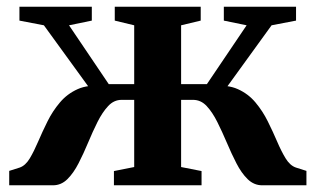

<svg xmlns="http://www.w3.org/2000/svg" viewBox="-20 -553 942 573"><path d="M7.5 0V-43L39 -53Q56 -59 68.8 -80.2Q81.5 -101.5 94 -130.8Q106.5 -160 121.8 -190.8Q137 -221.5 158.8 -247.2Q180.5 -273 211.8 -287Q243 -301 288 -296L278 -247.5L111 -477.5L38 -491.5V-533H254V-491.5L186 -477.5L304.5 -302H380.5V-477.5L322.5 -491.5V-533H579V-491.5L520.5 -477.5V-302H597.5L716 -477.5L648 -491.5V-533H863.5V-491.5L790.5 -477.5L624 -247.5L614 -296Q658.5 -301 689.8 -287Q721 -273 742.5 -247.2Q764 -221.5 779.2 -190.8Q794.5 -160 807 -130.8Q819.5 -101.5 832.5 -80.2Q845.5 -59 863 -53L894.5 -43V0H762.5Q738 0 719.2 -18.2Q700.5 -36.5 685.5 -65.8Q670.5 -95 656.8 -127.5Q643 -160 628.5 -189Q614 -218 596.8 -236.5Q579.5 -255 556 -255H520.5V-54.5L581.5 -42.5V0H320V-42.5L380.5 -54.5V-255H343Q320 -255 302.8 -236.5Q285.5 -218 271 -189Q256.5 -160 243 -127.5Q229.5 -95 214.5 -65.8Q199.5 -36.5 181 -18.2Q162.5 0 138 0Z"/></svg>

Font: Merriweather 72pt
Style: Bold
Weight: 700
Version: Version 2.100